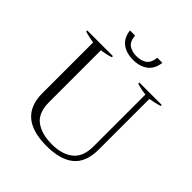

<svg xmlns="http://www.w3.org/2000/svg" viewBox="-237 -1059 1233 1233"><g transform="rotate(45 380.0 -442.0)"><path d="M236 -894H282Q287 -842 315 -824Q343 -806 383 -806Q422 -806 450 -824Q478 -842 484 -894H530Q523 -834 484 -804Q445 -774 383 -774Q321 -774 282 -804Q243 -834 236 -894ZM123 -211V-672Q77 -679 42 -690V-700H275V-690Q240 -678 194 -672V-202Q194 -104 249 -63Q304 -22 399 -22Q489 -22 543 -64.5Q597 -107 597 -202V-673Q556 -677 515 -690V-700H718V-690Q682 -679 635 -671V-211Q635 -97 571 -43.5Q507 10 381 10Q123 10 123 -211Z"/></g></svg>

Font: Trirong Light
Style: Regular
Weight: 300
Designer: Katatrad Team
Foundry: CadsonDemak
Version: Version 1.001